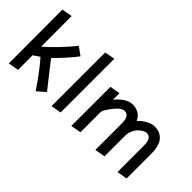

<svg xmlns="http://www.w3.org/2000/svg" viewBox="-36 -1177 1686 1686"><g transform="rotate(45 807.0 -334.0)"><path d="M464.8 -483.9 388.2 -539.1Q343.3 -481 276.9 -411.9Q210.4 -342.8 160.2 -299.8L159.2 -679.2L62 -662.1L63 4.9L161.1 -12.2L160.2 -192.9L219.2 -232.9Q301.3 -139.6 402.8 11.2L478 -54.2L292 -291Q327.6 -324.7 380.9 -384Q434.1 -443.4 464.8 -483.9Z M593.8 -661.1V4.9L689.5 -12.2V-679.2Z M943.4 -289.1Q1023.4 -419.9 1077.6 -419.9Q1137.7 -419.9 1137.7 -326.2V4.9L1234.4 -12.2V-269Q1234.4 -300.8 1246.8 -329.8Q1259.3 -358.9 1277.6 -377.9Q1295.9 -397 1315.9 -408.4Q1335.9 -419.9 1352.5 -419.9Q1412.6 -419.9 1412.6 -326.2V4.9L1509.3 -12.2V-318.8Q1509.3 -364.3 1500.2 -399.2Q1491.2 -434.1 1476.8 -454.6Q1462.4 -475.1 1442.4 -488Q1422.4 -501 1403.1 -505.4Q1383.8 -509.8 1362.3 -509.8Q1328.1 -509.8 1287.8 -488.5Q1247.6 -467.3 1214.4 -432.1Q1178.7 -509.8 1087.4 -509.8Q1014.2 -509.8 935.5 -417V-497.1L839.4 -480V4.9L935.5 -12.2V-262.2Q936.5 -277.8 943.4 -289.1Z"/></g></svg>

Font: Comic Neue Angular
Style: Bold
Weight: 700
Designer: Craig Rozynski
Foundry: Craig Rozynski
Version: Version 2.003